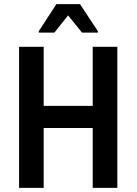

<svg xmlns="http://www.w3.org/2000/svg" viewBox="-20 -916 666 936"><path d="M73 0V-688H193V-400H432V-688H552V0H432V-292H193V0ZM169 -757V-764L255 -896H370L457 -764V-757H380L312 -841L245 -757Z"/></svg>

Font: Saira Semi Condensed Medium
Style: Regular
Weight: 500
Width: 4
Designer: Hector Gatti with collaboration of the Omnibus-Type team
Foundry: Omnibus-Type
Version: Version 1.001; ttfautohint (v1.8)